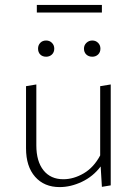

<svg xmlns="http://www.w3.org/2000/svg" viewBox="-20 -758 556 782"><path d="M395 -707H130V-738H395ZM168 -593Q182 -593 191.5 -583.5Q201 -574 201 -560Q201 -545 191.5 -536Q182 -527 168 -527Q153 -527 144 -536Q135 -545 135 -560Q135 -574 144 -583.5Q153 -593 168 -593ZM356 -593Q370 -593 379.5 -583.5Q389 -574 389 -560Q389 -545 379.5 -536Q370 -527 356 -527Q341 -527 331.5 -536Q322 -545 322 -560Q322 -574 332 -583.5Q342 -593 356 -593ZM431 -414V-3L395 3L390 -80Q359 -39 313.5 -17.5Q268 4 223 4Q160 4 123 -38Q86 -80 86 -154V-407L128 -414V-166Q128 -101 157 -64.5Q186 -28 238 -28Q280 -28 321 -52Q362 -76 388 -125V-407Z"/></svg>

Font: Ysabeau Infant Light
Style: Regular
Weight: 300
Designer: Christian Thalmann (Catharsis Fonts)
Version: Version 0.003